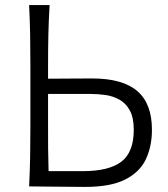

<svg xmlns="http://www.w3.org/2000/svg" viewBox="-20 -733 662 755"><path d="M314.5 2Q248.5 2 195.2 1Q142 0 94.5 0Q97.5 -60 98.5 -115.2Q99.5 -170.5 99.5 -236.5V-475Q99.5 -541 98.5 -597Q97.5 -653 94.5 -713H175Q171.5 -653 170.2 -597Q169 -541 169 -475V-423.5Q200 -423.5 244 -424Q288 -424.5 342.5 -424.5Q462 -424.5 519.8 -375Q577.5 -325.5 577.5 -222.5Q577.5 -158 553.8 -107.2Q530 -56.5 472.5 -27.2Q415 2 314.5 2ZM171 -60H305Q408.5 -60 457.2 -97.2Q506 -134.5 506 -222.5Q506 -271 490.2 -299.2Q474.5 -327.5 449 -341.5Q423.5 -355.5 394.2 -359.5Q365 -363.5 338 -363.5H169V-247Q169 -196 169.2 -151Q169.5 -106 171 -60Z"/></svg>

Font: Commissioner Flair Light
Style: Regular
Weight: 300
Designer: Kostas Bartsokas
Foundry: Kostas Bartsokas
Version: Version 1.000; ttfautohint (v1.8.3)